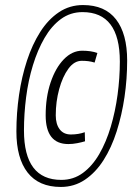

<svg xmlns="http://www.w3.org/2000/svg" viewBox="-20 -731 545 761"><path d="M221 10Q134 10 89.5 -47Q45 -104 45 -210Q45 -283 55.5 -355Q66 -427 87 -491Q108 -555 139.5 -604.5Q171 -654 213.5 -682.5Q256 -711 309 -711Q396 -711 440 -654Q484 -597 484 -491Q484 -418 473.5 -346.5Q463 -275 442.5 -210.5Q422 -146 390.5 -96.5Q359 -47 316.5 -18.5Q274 10 221 10ZM223 -18Q271 -18 308.5 -45.5Q346 -73 373.5 -120.5Q401 -168 419 -228.5Q437 -289 446 -355.5Q455 -422 455 -487Q455 -683 307 -683Q259 -683 221.5 -655.5Q184 -628 156.5 -580.5Q129 -533 110.5 -472.5Q92 -412 83.5 -345.5Q75 -279 75 -214Q75 -18 223 -18ZM251 -160Q161 -160 161 -274Q161 -346 180.5 -404Q200 -462 233 -496Q266 -530 306 -530Q341 -530 366 -521L355 -483Q342 -487 330 -488.5Q318 -490 304 -490Q274 -490 251 -458.5Q228 -427 214.5 -377.5Q201 -328 201 -274Q201 -239 216.5 -218.5Q232 -198 261 -198Q291 -198 316 -207L317 -171Q304 -167 286 -163.5Q268 -160 251 -160Z"/></svg>

Font: Georama SemiCondensed Light
Style: Italic
Weight: 300
Width: 4
Italic angle: -9°
Designer: Jean-Baptiste Levee
Foundry: Production Type
Version: Version 1.000